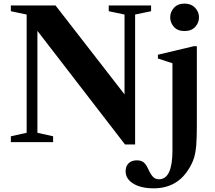

<svg xmlns="http://www.w3.org/2000/svg" viewBox="-20 -792 1197 1070"><path d="M676.5 13 188.5 -620V-52L276 -32.5V0H40.5V-32.5L128.5 -52V-711L40.5 -729.5V-761.5H289.5L674 -266V-711L586 -729.5V-761.5H822V-729.5L733 -711V13ZM1008 -619Q970 -619 949.2 -642.2Q928.5 -665.5 928.5 -695Q928.5 -726 950 -749Q971.5 -772 1008 -772Q1045 -772 1067 -749Q1089 -726 1089 -695Q1089 -665.5 1068 -642.2Q1047 -619 1008 -619ZM836.5 257.5Q765.5 257.5 722.8 231.2Q680 205 680 162Q680 134 697 117.8Q714 101.5 742.5 101.5Q765.5 101.5 779.5 112Q793.5 122.5 805 148Q820.5 181.5 833.5 194.2Q846.5 207 866 207Q941 207 941 47V-439.5L860 -466V-487L1060 -534.5H1077V-92.5Q1077 -26.5 1073.8 15Q1070.5 56.5 1062 85Q1053.5 113.5 1037.5 140.5Q971 257.5 836.5 257.5Z"/></svg>

Font: Libre Caslon Text SemiBold
Style: Regular
Weight: 600
Designer: Pablo Impallari, Rodrigo Fuenzalida, Katja Schimmel
Foundry: Pablo Impallari, Rodrigo Fuenzalida
Version: Version 2.000